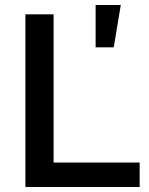

<svg xmlns="http://www.w3.org/2000/svg" viewBox="-20 -743 592 763"><path d="M81 0V-686H193V-97H535V0ZM360 -555V-723H460L432 -555Z"/></svg>

Font: Archivo SemiBold Medium
Style: Regular
Weight: 500
Version: Version 2.001